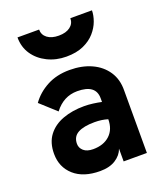

<svg xmlns="http://www.w3.org/2000/svg" viewBox="-131 -785 746 877"><g transform="rotate(-20 241.5 -346.5)"><path d="M205 5Q124 5 78.5 -35.5Q33 -76 33 -141Q33 -195 59.5 -230Q86 -265 132 -282Q178 -299 236 -299Q257 -299 279.5 -296Q302 -293 320 -289V-307Q320 -374 230 -374Q163 -374 119 -316L43 -385Q72 -426 119.5 -451.5Q167 -477 230 -477Q290 -477 336 -456Q382 -435 408 -396Q434 -357 433 -303V0H320V-62Q310 -33 280.5 -14Q251 5 205 5ZM209 -100Q260 -100 290 -128Q320 -156 320 -205Q291 -214 256 -214Q203 -214 175 -198.5Q147 -183 147 -148Q147 -128 163 -114Q179 -100 209 -100ZM239 -539Q189 -539 147.5 -559.5Q106 -580 82 -615.5Q58 -651 58 -698H163Q163 -672 183.5 -656.5Q204 -641 239 -641Q274 -641 294.5 -656.5Q315 -672 315 -698H420Q420 -674 410 -646.5Q400 -619 378.5 -594.5Q357 -570 322.5 -554.5Q288 -539 239 -539Z"/></g></svg>

Font: Lil Grotesk Bold
Style: Regular
Weight: 700
Designer: Bastien Sozeau
Foundry: NBR — Bastien Sozeau
Version: Version 4.002; ttfautohint (v1.8.4.7-5d5b)